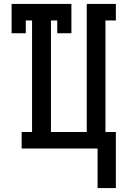

<svg xmlns="http://www.w3.org/2000/svg" viewBox="-20 -755 640 976"><path d="M476 201V0H90V-84H143V-651H111V-586H39V-735H343V-586H271V-651H239V-84H421V-735H569V-651H516V-84H569V201Z"/></svg>

Font: Iosevka Etoile Medium
Style: Regular
Weight: 500
Designer: Belleve Invis
Foundry: Belleve Invis
Version: Version 22.1.2; ttfautohint (v1.8.4)